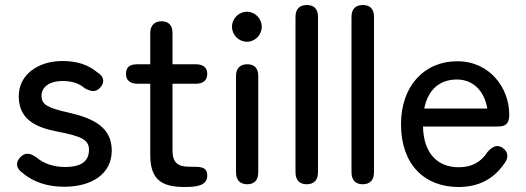

<svg xmlns="http://www.w3.org/2000/svg" viewBox="-20 -737 2105 768"><path d="M236 10C350 10 427 -43 427 -135C427 -226 357 -263 257 -286C173 -305 146 -317 146 -354C146 -386 174 -413 231 -413C267 -413 296 -404 319 -384C345 -370 364 -367 382 -388C399 -407 397 -431 370 -447C334 -478 287 -493 230 -493C134 -493 55 -440 55 -352C55 -259 123 -227 213 -210C305 -192 336 -178 336 -138C336 -88 299 -69 240 -69C194 -69 154 -83 125 -108C100 -125 81 -128 62 -109C43 -90 42 -66 68 -47C112 -9 170 10 236 10Z M719 11C765 11 809 6 809 -34C809 -72 780 -70 740 -70C693 -70 670 -84 670 -136V-402H762C793 -402 809 -416 809 -441C809 -467 793 -480 762 -480H670V-605C670 -636 654 -652 626 -652C598 -652 581 -635 581 -605V-480H531C496 -480 484 -467 484 -441C484 -416 500 -402 531 -402H581V-117C581 -17 628 11 719 11Z M969 0C998 0 1013 -17 1013 -48V-433C1013 -464 998 -480 969 -480C940 -480 924 -463 924 -433V-48C924 -17 940 0 969 0ZM908 -630C908 -597 935 -570 968 -570C1000 -570 1027 -597 1027 -630C1027 -663 1000 -690 968 -690C935 -690 908 -663 908 -630Z M1207 0C1236 0 1252 -17 1252 -48V-670C1252 -701 1236 -717 1207 -717C1178 -717 1162 -700 1162 -670V-48C1162 -17 1178 0 1207 0Z M1431 0C1460 0 1476 -17 1476 -48V-670C1476 -701 1460 -717 1431 -717C1402 -717 1386 -700 1386 -670V-48C1386 -17 1402 0 1431 0Z M1814 11C1891 11 1952 -18 1996 -81C2017 -107 2012 -131 1990 -146C1968 -160 1951 -152 1930 -129C1904 -88 1866 -68 1815 -68C1730 -68 1674 -124 1672 -231H1970C2001 -231 2017 -240 2017 -279C2017 -383 1941 -492 1809 -492C1677 -492 1584 -393 1584 -240C1584 -79 1678 11 1814 11ZM1677 -303C1692 -379 1739 -419 1808 -419C1873 -419 1918 -372 1929 -303Z"/></svg>

Font: 寒蝉半圆体
Style: Regular
Weight: 400
Designer: Yoshimichi Ohira & Warren
Foundry: ChillType
Version: Version 1.800;Glyphs 3.1.1 (3135)